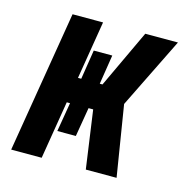

<svg xmlns="http://www.w3.org/2000/svg" viewBox="-83 -600 667 681"><g transform="rotate(15 250.0 -260.0)"><path d="M16 0 102 -520H214L179 -307H191L208 -415H276L259 -307H269L369 -520H489L361 -260L403 0H290L260 -213H243L225 -106H157L175 -213H163L128 0Z"/></g></svg>

Font: Iosevka SS18 Heavy
Style: Italic
Weight: 900
Italic angle: -9°
Monospace: yes
Designer: Belleve Invis
Foundry: Belleve Invis
Version: Version 25.1.1; ttfautohint (v1.8.4)